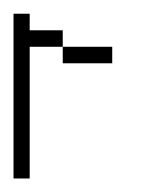

<svg xmlns="http://www.w3.org/2000/svg" viewBox="-20 -264 210 284"><path d="M72.8 -170.4V-194.8H146V-170.4ZM0 0V-243.7H23.9V-219.2H72.8V-194.8H23.9V0Z"/></svg>

Font: FS Mondwest Regular
Style: Regular
Weight: 400
Designer: NZWStudios2024
Foundry: https://fontstruct.com
Version: Version 1.0